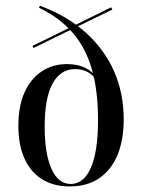

<svg xmlns="http://www.w3.org/2000/svg" viewBox="-20 -651 500 682"><path d="M227.4 11.3Q171 11.3 129.8 -14.1Q88.7 -39.5 66.9 -87.9Q45.2 -136.3 45.2 -204Q45.2 -273.4 66.9 -322.2Q88.7 -371 127.8 -397.2Q166.9 -423.4 218.5 -423.4Q257.3 -423.4 286.3 -408.1Q315.3 -392.7 324.2 -368.5L323.4 -358.9Q317.7 -379 296.4 -392.3Q275 -405.6 247.6 -405.6Q195.2 -405.6 166.9 -354.4Q138.7 -303.2 138.7 -200Q138.7 -106.5 162.5 -52Q186.3 2.4 231.5 2.4Q277.4 2.4 302.8 -55.2Q328.2 -112.9 328.2 -224.2Q328.2 -329.8 306 -406Q283.9 -482.3 237.5 -535.5Q191.1 -588.7 118.5 -623.4L121.8 -630.6Q217.7 -595.2 284.3 -535.5Q350.8 -475.8 385.1 -398Q419.4 -320.2 419.4 -227.4Q419.4 -152.4 396.8 -99.2Q374.2 -46 331.5 -17.3Q288.7 11.3 227.4 11.3ZM99.2 -480.6 95.2 -487.9 237.1 -557.3 241.1 -550ZM242.7 -550.8 238.7 -558.1 375 -625 379 -616.9Z"/></svg>

Font: Playfair 144pt SemiCondensed Medium
Style: Regular
Weight: 500
Width: 4
Designer: Claus Eggers Sørensen
Foundry: Claus Eggers Sørensen
Version: Version 2.203